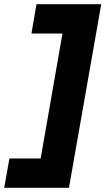

<svg xmlns="http://www.w3.org/2000/svg" viewBox="-74 -740 503 916"><path d="M409 -720H100L76 -580H224L120 16H-29L-54 156H255Z"/></svg>

Font: Fixel Text 20240404 ExtraBold
Style: Italic
Weight: 800
Width: 4
Italic angle: -10°
Designer: AlfaBravo + MacPaw
Foundry: Kyrylo Tkachov, Marchela Mozhyna, Serhii Makarenko, Maria Weinstein, Zakhar Kryvoshyya
Version: Version 1.211;Glyphs 3.2 (3225)